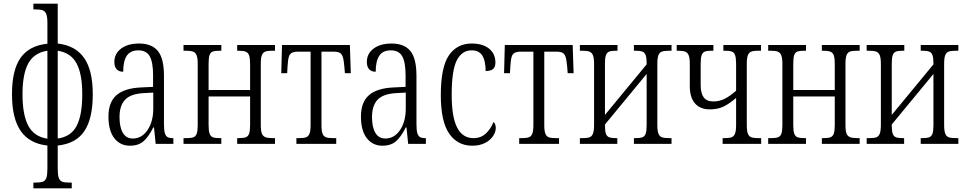

<svg xmlns="http://www.w3.org/2000/svg" viewBox="-20 -780 5235 1041"><path d="M161 210H173Q199 210 212.5 205Q226 200 231.5 184Q237 168 237 135V9Q141 -1 93 -69Q45 -137 45 -269Q45 -401 92 -467Q139 -533 237 -543V-656Q237 -688 231 -703.5Q225 -719 212 -724Q199 -729 173 -729H161V-760H293V-544Q389 -533 436 -466Q483 -399 483 -269Q483 -136 437 -68.5Q391 -1 293 9V135Q293 168 298.5 184Q304 200 317 205Q330 210 357 210H369V241H161ZM237 -505Q165 -494 133.5 -436.5Q102 -379 102 -269Q102 -157 133.5 -98Q165 -39 237 -28ZM426 -269Q426 -379 395 -436.5Q364 -494 293 -505V-29Q365 -39 395.5 -97.5Q426 -156 426 -269Z M568 -148Q568 -226 611.5 -264Q655 -302 746 -306L810 -309V-372Q810 -442 792 -474.5Q774 -507 730 -507Q687 -507 667.5 -478Q648 -449 648 -391Q625 -391 612.5 -404.5Q600 -418 600 -444Q600 -489 636.5 -516.5Q673 -544 734 -544Q803 -544 836 -503.5Q869 -463 869 -369V-108Q869 -75 873.5 -59Q878 -43 888 -37Q898 -31 918 -31H920V0H824L815 -89H811Q786 -39 758.5 -14.5Q731 10 684 10Q632 10 600 -30.5Q568 -71 568 -148ZM811 -191V-278L757 -275Q688 -271 658 -239Q628 -207 628 -145Q628 -91 646 -60Q664 -29 700 -29Q749 -29 780 -75Q811 -121 811 -191Z M975 -31H988Q1015 -31 1028 -35.5Q1041 -40 1046.5 -55Q1052 -70 1052 -102V-433Q1052 -465 1046 -480Q1040 -495 1027 -500Q1014 -505 988 -505H975V-536H1180V-505H1173Q1146 -505 1133.5 -500.5Q1121 -496 1116 -481Q1111 -466 1111 -434V-292H1336V-433Q1336 -465 1330.5 -480Q1325 -495 1312 -500Q1299 -505 1273 -505H1266V-536H1471V-505H1459Q1432 -505 1419 -500.5Q1406 -496 1400 -481Q1394 -466 1394 -434V-102Q1394 -70 1400 -55.5Q1406 -41 1419.5 -36Q1433 -31 1461 -31H1471V0H1266V-31H1273Q1299 -31 1312 -35.5Q1325 -40 1330.5 -55Q1336 -70 1336 -102V-257H1111V-102Q1111 -70 1116.5 -55Q1122 -40 1135 -35.5Q1148 -31 1175 -31H1180V0H975Z M1587 -31H1599Q1626 -31 1639 -35.5Q1652 -40 1658 -55Q1664 -70 1664 -102V-500H1600Q1575 -500 1563 -494Q1551 -488 1546 -471.5Q1541 -455 1539 -419L1537 -383H1505L1509 -536H1877L1882 -383H1850L1847 -419Q1844 -455 1838.5 -471.5Q1833 -488 1821.5 -494Q1810 -500 1786 -500H1723V-102Q1723 -70 1729 -55Q1735 -40 1748 -35.5Q1761 -31 1787 -31H1803V0H1587Z M1937 -148Q1937 -226 1980.5 -264Q2024 -302 2115 -306L2179 -309V-372Q2179 -442 2161 -474.5Q2143 -507 2099 -507Q2056 -507 2036.5 -478Q2017 -449 2017 -391Q1994 -391 1981.5 -404.5Q1969 -418 1969 -444Q1969 -489 2005.5 -516.5Q2042 -544 2103 -544Q2172 -544 2205 -503.5Q2238 -463 2238 -369V-108Q2238 -75 2242.5 -59Q2247 -43 2257 -37Q2267 -31 2287 -31H2289V0H2193L2184 -89H2180Q2155 -39 2127.5 -14.5Q2100 10 2053 10Q2001 10 1969 -30.5Q1937 -71 1937 -148ZM2180 -191V-278L2126 -275Q2057 -271 2027 -239Q1997 -207 1997 -145Q1997 -91 2015 -60Q2033 -29 2069 -29Q2118 -29 2149 -75Q2180 -121 2180 -191Z M2370 -264Q2370 -416 2414 -480Q2458 -544 2537 -544Q2598 -544 2632 -516Q2666 -488 2666 -441Q2666 -416 2653 -405.5Q2640 -395 2613 -395Q2613 -449 2595.5 -478Q2578 -507 2537 -507Q2484 -507 2456.5 -452.5Q2429 -398 2429 -265Q2429 -146 2458.5 -88.5Q2488 -31 2547 -31Q2587 -31 2614 -56Q2641 -81 2656 -119Q2668 -107 2668 -86Q2668 -65 2653.5 -42.5Q2639 -20 2610 -5Q2581 10 2540 10Q2461 10 2415.5 -55.5Q2370 -121 2370 -264Z M2795 -31H2807Q2834 -31 2847 -35.5Q2860 -40 2866 -55Q2872 -70 2872 -102V-500H2808Q2783 -500 2771 -494Q2759 -488 2754 -471.5Q2749 -455 2747 -419L2745 -383H2713L2717 -536H3085L3090 -383H3058L3055 -419Q3052 -455 3046.5 -471.5Q3041 -488 3029.5 -494Q3018 -500 2994 -500H2931V-102Q2931 -70 2937 -55Q2943 -40 2956 -35.5Q2969 -31 2995 -31H3011V0H2795Z M3124 -31H3136Q3163 -31 3176 -35.5Q3189 -40 3195 -55.5Q3201 -71 3201 -103V-433Q3201 -465 3195 -480Q3189 -495 3176 -500Q3163 -505 3136 -505H3124V-536H3328V-505H3323Q3296 -505 3283.5 -500.5Q3271 -496 3265.5 -481.5Q3260 -467 3260 -436V-157L3486 -431V-437Q3486 -467 3480.5 -481.5Q3475 -496 3462.5 -500.5Q3450 -505 3424 -505H3417V-536H3621V-505H3611Q3583 -505 3569.5 -500.5Q3556 -496 3550 -481Q3544 -466 3544 -433V-103Q3544 -71 3550 -55.5Q3556 -40 3569.5 -35.5Q3583 -31 3611 -31H3621V0H3417V-31H3424Q3450 -31 3462.5 -35.5Q3475 -40 3480.5 -54.5Q3486 -69 3486 -101V-379L3260 -105V-99Q3260 -68 3265.5 -54Q3271 -40 3283.5 -35.5Q3296 -31 3323 -31H3327V0H3124Z M3898 -31H3906Q3932 -31 3945.5 -35.5Q3959 -40 3965 -55Q3971 -70 3971 -102V-249Q3934 -217 3902.5 -202Q3871 -187 3829 -187Q3776 -187 3748 -219.5Q3720 -252 3720 -312V-433Q3720 -465 3714 -480Q3708 -495 3695 -500Q3682 -505 3656 -505H3649V-536H3848V-505H3840Q3814 -505 3802 -500.5Q3790 -496 3784.5 -481.5Q3779 -467 3779 -435V-319Q3779 -274 3795.5 -252Q3812 -230 3848 -230Q3879 -230 3906.5 -243Q3934 -256 3971 -288V-434Q3971 -466 3965.5 -481Q3960 -496 3947.5 -500.5Q3935 -505 3910 -505H3902V-536H4106V-505H4092Q4067 -505 4054 -500.5Q4041 -496 4035 -481Q4029 -466 4029 -434V-102Q4029 -70 4035 -55Q4041 -40 4054 -35.5Q4067 -31 4093 -31H4107V0H3898Z M4145 -31H4158Q4185 -31 4198 -35.5Q4211 -40 4216.5 -55Q4222 -70 4222 -102V-433Q4222 -465 4216 -480Q4210 -495 4197 -500Q4184 -505 4158 -505H4145V-536H4350V-505H4343Q4316 -505 4303.5 -500.5Q4291 -496 4286 -481Q4281 -466 4281 -434V-292H4506V-433Q4506 -465 4500.5 -480Q4495 -495 4482 -500Q4469 -505 4443 -505H4436V-536H4641V-505H4629Q4602 -505 4589 -500.5Q4576 -496 4570 -481Q4564 -466 4564 -434V-102Q4564 -70 4570 -55.5Q4576 -41 4589.5 -36Q4603 -31 4631 -31H4641V0H4436V-31H4443Q4469 -31 4482 -35.5Q4495 -40 4500.5 -55Q4506 -70 4506 -102V-257H4281V-102Q4281 -70 4286.5 -55Q4292 -40 4305 -35.5Q4318 -31 4345 -31H4350V0H4145Z M4679 -31H4691Q4718 -31 4731 -35.5Q4744 -40 4750 -55.5Q4756 -71 4756 -103V-433Q4756 -465 4750 -480Q4744 -495 4731 -500Q4718 -505 4691 -505H4679V-536H4883V-505H4878Q4851 -505 4838.5 -500.5Q4826 -496 4820.5 -481.5Q4815 -467 4815 -436V-157L5041 -431V-437Q5041 -467 5035.5 -481.5Q5030 -496 5017.5 -500.5Q5005 -505 4979 -505H4972V-536H5176V-505H5166Q5138 -505 5124.5 -500.5Q5111 -496 5105 -481Q5099 -466 5099 -433V-103Q5099 -71 5105 -55.5Q5111 -40 5124.5 -35.5Q5138 -31 5166 -31H5176V0H4972V-31H4979Q5005 -31 5017.5 -35.5Q5030 -40 5035.5 -54.5Q5041 -69 5041 -101V-379L4815 -105V-99Q4815 -68 4820.5 -54Q4826 -40 4838.5 -35.5Q4851 -31 4878 -31H4882V0H4679Z"/></svg>

Font: Noto Serif CondLight
Style: Regular
Weight: 300
Width: 3
Designer: Monotype Design Team
Foundry: Monotype Imaging Inc.
Version: Version 1.001